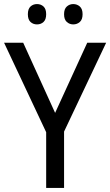

<svg xmlns="http://www.w3.org/2000/svg" viewBox="-20 -924 542 944"><path d="M251 -369 409 -714H502L295 -277V0H207V-274L0 -714H94ZM117 -854Q117 -880 130 -892Q143 -904 162 -904Q181 -904 194 -892Q207 -880 207 -854Q207 -828 194 -816Q181 -804 162 -804Q143 -804 130 -816Q117 -828 117 -854ZM295 -854Q295 -880 308.5 -892Q322 -904 340 -904Q359 -904 372.5 -892Q386 -880 386 -854Q386 -828 372.5 -816Q359 -804 340 -804Q322 -804 308.5 -816Q295 -828 295 -854Z"/></svg>

Font: Noto Sans Gurmukhi SemiCondensed
Style: Regular
Weight: 400
Width: 4
Designer: Jelle Bosma - Monotype Design Team
Foundry: Monotype Imaging Inc.
Version: Version 2.004; ttfautohint (v1.8.4.7-5d5b)